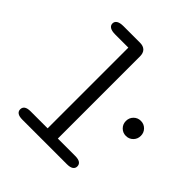

<svg xmlns="http://www.w3.org/2000/svg" viewBox="-201 -913 1063 1063"><g transform="rotate(45 331.0 -381.0)"><path d="M603.5 -341.5Q579 -341.5 562 -358.5Q545 -375.5 545 -400.5Q545 -425.5 562 -442.5Q579 -459.5 603.5 -459.5Q628 -459.5 645 -442.5Q662 -425.5 662 -400.5Q662 -375.5 645 -358.5Q628 -341.5 603.5 -341.5ZM135 0Q109.5 0 97.5 -8.5Q85.5 -17 85.5 -32Q85.5 -48 97.5 -56.5Q109.5 -65 135 -65H267.5V-697H164.5Q138 -697 124.2 -705.5Q110.5 -714 110.5 -729.5Q110.5 -745 124.2 -753.5Q138 -762 164.5 -762H293.5Q320 -762 333.8 -748.2Q347.5 -734.5 347.5 -708V-65H483.5Q508.5 -65 520.8 -56.5Q533 -48 533 -32Q533 -17 520.8 -8.5Q508.5 0 483.5 0Z"/></g></svg>

Font: Sono Monospace
Style: Regular
Weight: 400
Designer: Tyler Finck
Foundry: Tyler Finck
Version: Version 2.112